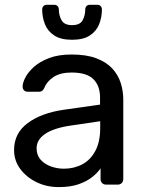

<svg xmlns="http://www.w3.org/2000/svg" viewBox="-20 -752 592 782"><path d="M219.1 10Q169.4 10 128.3 -10.2Q87.1 -30.4 62.2 -64.3Q37.3 -98.3 37.3 -140.9Q37.3 -209.8 93.2 -250.9Q149 -292 239.3 -304.9L387.5 -326V-354.6Q387.5 -402.6 360.3 -429.6Q333 -456.6 271.4 -456.6Q226.5 -456.6 198.9 -438.9Q171.3 -421.3 159.7 -392.6Q153.6 -378.3 139 -378.3H94.1Q82.5 -378.3 77.2 -384.7Q71.9 -391.1 72.1 -400.3Q72.3 -415.3 83.7 -437.1Q95 -458.9 118.8 -480.1Q142.6 -501.3 180.3 -515.6Q218 -530 271.7 -530Q332.4 -530 373.2 -514.3Q413.9 -498.6 437.6 -472.7Q461.2 -446.8 471.7 -414Q482.1 -381.3 482.1 -347.3V-22.9Q482.1 -12.7 475.7 -6.4Q469.3 0 459.1 0H412.5Q402.3 0 395.9 -6.4Q389.6 -12.7 389.6 -22.9V-66.4Q377.2 -48 355.3 -30.7Q333.4 -13.3 300.3 -1.7Q267.2 10 219.1 10ZM240.2 -64.9Q281.3 -64.9 314.9 -82.6Q348.5 -100.4 368.3 -137.4Q388.1 -174.4 388.1 -230.4V-258.3L272.2 -241.2Q200.7 -231.1 164.9 -207.3Q129.1 -183.5 129.1 -148.1Q129.1 -120 145.3 -101.7Q161.6 -83.4 187.2 -74.2Q212.7 -64.9 240.2 -64.9ZM273.4 -590Q227.4 -590 200.7 -607.7Q173.9 -625.3 162.9 -653.8Q151.8 -682.3 151.8 -713.5Q151.8 -721.5 156.8 -727Q161.8 -732.5 170.8 -732.5H200.6Q209.6 -732.5 214.6 -727Q219.6 -721.5 219.6 -713.5Q219.6 -689.9 230.7 -669.7Q241.7 -649.6 273.5 -649.6Q306.2 -649.6 316.7 -669.7Q327.2 -689.9 327.2 -713.6Q327.2 -721.5 332.2 -727Q337.2 -732.5 346.2 -732.5H376.1Q385.1 -732.5 390.1 -727Q395.1 -721.5 395.1 -713.5Q395.1 -682.3 384 -653.8Q372.9 -625.3 346.2 -607.7Q319.5 -590 273.4 -590Z"/></svg>

Font: Rubik Light
Style: Regular
Weight: 300
Designer: Hubert and Fischer
Foundry: Hubert and Fischer
Version: Version 2.300;gftools[0.9.30]